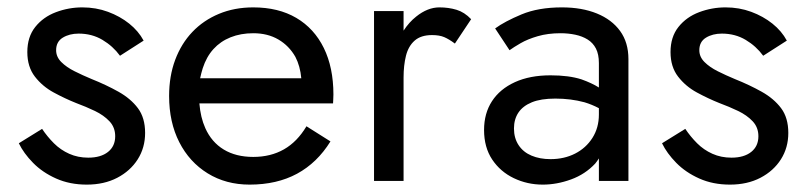

<svg xmlns="http://www.w3.org/2000/svg" viewBox="-20 -490 2185 520"><path d="M94 -141Q108 -120 126 -102Q144 -84 167.5 -73.5Q191 -63 219 -63Q253 -63 272.5 -78.5Q292 -94 292 -121Q292 -145 276.5 -161.5Q261 -178 237 -189.5Q213 -201 186 -211Q156 -223 125.5 -239.5Q95 -256 74.5 -282.5Q54 -309 54 -349Q54 -390 75.5 -417Q97 -444 131.5 -457Q166 -470 203 -470Q240 -470 272.5 -458Q305 -446 330 -426Q355 -406 369 -380L305 -339Q286 -365 257.5 -382Q229 -399 193 -399Q168 -399 150 -388Q132 -377 132 -354Q132 -336 146 -322Q160 -308 182 -297Q204 -286 228 -276Q268 -260 301 -241.5Q334 -223 353.5 -197Q373 -171 373 -130Q373 -90 353 -58.5Q333 -27 297.5 -8.5Q262 10 215 10Q169 10 132 -6.5Q95 -23 69.5 -49Q44 -75 31 -102Z M656 10Q592 10 542.5 -20.5Q493 -51 465.5 -105Q438 -159 438 -230Q438 -284 454.5 -328Q471 -372 501 -403.5Q531 -435 573 -452.5Q615 -470 666 -470Q734 -470 782.5 -441.5Q831 -413 857 -360Q883 -307 883 -234Q883 -227 882.5 -219.5Q882 -212 882 -210H520Q523 -172 536 -143Q553 -105 586 -85Q619 -65 666 -65Q713 -65 749 -85.5Q785 -106 810 -148L875 -107Q839 -49 784.5 -19.5Q730 10 656 10ZM796 -278Q793 -311 780 -336Q763 -366 734 -383Q705 -400 666 -400Q632 -400 604.5 -389Q577 -378 558 -357Q539 -336 529 -305Q525 -292 522 -278Z M1073 0H993V-460H1073V-407Q1088 -430 1107 -445Q1138 -470 1170 -470Q1195 -470 1216.5 -463.5Q1238 -457 1256 -438L1212 -372Q1196 -384 1183 -389.5Q1170 -395 1150 -395Q1120 -395 1103 -380Q1086 -365 1079.5 -339Q1073 -313 1073 -280Z M1321 -413Q1347 -432 1392.5 -451Q1438 -470 1502 -470Q1556 -470 1596.5 -453.5Q1637 -437 1659.5 -406Q1682 -375 1682 -330V0H1602V-61Q1597 -53 1592 -47Q1565 -18 1526.5 -4Q1488 10 1450 10Q1408 10 1371.5 -7.5Q1335 -25 1313 -58Q1291 -91 1291 -138Q1291 -183 1312.5 -216Q1334 -249 1374.5 -267.5Q1415 -286 1471 -286Q1521 -286 1555 -275Q1583 -265 1602 -253V-319Q1602 -343 1594 -358.5Q1586 -374 1571.5 -383Q1557 -392 1538 -396Q1519 -400 1498 -400Q1464 -400 1436.5 -392Q1409 -384 1390 -373Q1371 -362 1360 -354ZM1372 -142Q1372 -116 1384.5 -97Q1397 -78 1419.5 -68.5Q1442 -59 1471 -59Q1508 -59 1537.5 -74Q1567 -89 1584.5 -116.5Q1602 -144 1602 -180V-197Q1583 -207 1563 -213Q1526 -223 1484 -223Q1445 -223 1420.5 -213Q1396 -203 1384 -185Q1372 -167 1372 -142Z M1836 -141Q1850 -120 1868 -102Q1886 -84 1909.5 -73.5Q1933 -63 1961 -63Q1995 -63 2014.5 -78.5Q2034 -94 2034 -121Q2034 -145 2018.5 -161.5Q2003 -178 1979 -189.5Q1955 -201 1928 -211Q1898 -223 1867.5 -239.5Q1837 -256 1816.5 -282.5Q1796 -309 1796 -349Q1796 -390 1817.5 -417Q1839 -444 1873.5 -457Q1908 -470 1945 -470Q1982 -470 2014.5 -458Q2047 -446 2072 -426Q2097 -406 2111 -380L2047 -339Q2028 -365 1999.5 -382Q1971 -399 1935 -399Q1910 -399 1892 -388Q1874 -377 1874 -354Q1874 -336 1888 -322Q1902 -308 1924 -297Q1946 -286 1970 -276Q2010 -260 2043 -241.5Q2076 -223 2095.5 -197Q2115 -171 2115 -130Q2115 -90 2095 -58.5Q2075 -27 2039.5 -8.5Q2004 10 1957 10Q1911 10 1874 -6.5Q1837 -23 1811.5 -49Q1786 -75 1773 -102Z"/></svg>

Font: Venryn Sans
Style: Regular
Weight: 400
Designer: Owen Earl, indestructible type* (font) & Cristiano Sobral (main changes)
Version: Version 3.600; ttfautohint (v1.8.3)